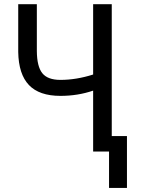

<svg xmlns="http://www.w3.org/2000/svg" viewBox="-20 -731 679 926"><path d="M519 -710.9V0H429.2V-293.9Q355 -268.6 271.5 -268.6Q169.4 -268.6 119.6 -320.8Q69.8 -373 67.9 -480V-710.9H157.7V-484.9Q158.2 -410.2 184.1 -377.9Q210 -345.7 271.5 -345.7Q348.1 -345.7 429.2 -371.6V-710.9ZM592.3 175.3H505.9V-74.7H592.3Z"/></svg>

Font: MAUL Condensed
Style: Condensed Regular
Weight: 400
Designer: MAUL
Version: Version 1.0; 2020; ttfautohint (v1.8.3)